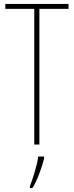

<svg xmlns="http://www.w3.org/2000/svg" viewBox="-20 -734 376 975"><path d="M180 0V-689H328V-714H7V-689H154V0ZM204 71V61H174C170 101 146 175 132 211V221H145C172 176 192 117 204 71Z"/></svg>

Font: Noto Sans Oriya ExtCond Thin
Style: Regular
Weight: 100
Width: 2
Designer: Amélie Bonet and Sol Matas
Foundry: Google LLC
Version: Version 2.006